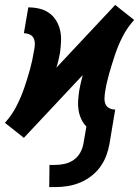

<svg xmlns="http://www.w3.org/2000/svg" viewBox="-46 -550 566 780"><path d="M179 210H154L155 120H179Q198 120 217.5 115.5Q237 111 253.5 99.5Q270 88 280 70Q290 52 293 33L305 -36Q292 -49 284 -66.5Q276 -84 273 -103Q270 -122 271.5 -142.5Q273 -163 276 -183Q279 -199 282.5 -214.5Q286 -230 290 -245L51 10L12 -21L-26 -51Q2 -82 20.5 -118Q39 -154 52 -191.5Q65 -229 75.5 -267Q86 -305 92 -343Q95 -356 95.5 -369Q96 -382 91.5 -393Q87 -404 75.5 -409.5Q64 -415 51 -415L69 -520Q92 -520 113.5 -515Q135 -510 152.5 -498Q170 -486 181.5 -467.5Q193 -449 198 -427.5Q203 -406 202 -383Q201 -360 198 -337Q195 -321 191.5 -305.5Q188 -290 183 -275L422 -530L461 -499L499 -469Q471 -438 452.5 -402Q434 -366 421.5 -328.5Q409 -291 398 -253Q387 -215 381 -177Q379 -164 378.5 -151Q378 -138 382.5 -127Q387 -116 398 -110.5Q409 -105 422 -105L399 33Q395 57 386 81.5Q377 106 361.5 127.5Q346 149 324.5 165.5Q303 182 278.5 192Q254 202 229 206Q204 210 179 210Z"/></svg>

Font: Iosevka Curly Slab Extrabold
Style: Italic
Weight: 800
Italic angle: -9°
Monospace: yes
Designer: Belleve Invis
Foundry: Belleve Invis
Version: Version 22.1.2; ttfautohint (v1.8.4)